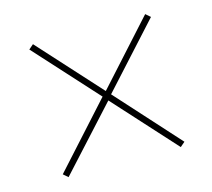

<svg xmlns="http://www.w3.org/2000/svg" viewBox="-71 -654 651 590"><g transform="rotate(-15 255.0 -359.5)"><path d="M79 -148 64 -161 244 -360 64 -558 79 -571 258 -374 436 -571 451 -558 271 -360 451 -161 436 -148 258 -344Z"/></g></svg>

Font: Noto Serif Display SemiCondensed Black
Style: Regular
Weight: 900
Width: 4
Designer: Monotype Design Team
Foundry: Monotype Imaging Inc.
Version: Version 2.009